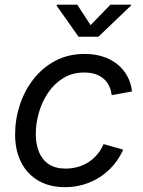

<svg xmlns="http://www.w3.org/2000/svg" viewBox="-20 -775 603 807"><path d="M253.9 11.7Q188.5 11.7 141.4 -15.6Q94.2 -43 68.8 -93Q43.5 -143.1 43.5 -209.5Q43.5 -273.9 63.5 -334.5Q83.5 -395 121.6 -443.4Q159.7 -491.7 213.6 -520Q267.6 -548.3 335.9 -548.3Q377 -548.3 411.6 -537.4Q446.3 -526.4 472.4 -505.6Q498.5 -484.9 514.6 -455.8Q530.8 -426.8 534.7 -390.6L449.2 -375Q447.3 -396 438.7 -413.6Q430.2 -431.2 415.8 -443.8Q401.4 -456.5 381.1 -463.4Q360.8 -470.2 334 -470.2Q284.7 -470.2 246.8 -447.3Q209 -424.3 182.9 -386.2Q156.7 -348.1 143.6 -302.2Q130.4 -256.3 130.4 -210.9Q130.4 -169.9 143.6 -137Q156.7 -104 184.6 -85.2Q212.4 -66.4 255.9 -66.4Q284.2 -66.4 309.3 -74Q334.5 -81.5 355 -95.5Q375.5 -109.4 390.9 -128.4Q406.2 -147.5 415.5 -169.4L497.6 -146Q481.4 -109.4 456.5 -80.3Q431.6 -51.3 399.9 -30.8Q368.2 -10.3 331.1 0.7Q293.9 11.7 253.9 11.7ZM304.7 -755.4 360.8 -669.4 444.3 -755.4H531.2L530.3 -751.5L393.6 -620.6H310.1L217.8 -751.5L218.8 -755.4Z"/></svg>

Font: Inter 17pt
Style: Italic
Weight: 400
Italic angle: -9.3988°
Version: Version 4.001;git-66647c0bb